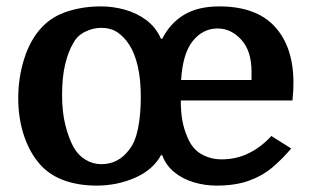

<svg xmlns="http://www.w3.org/2000/svg" viewBox="-20 -570 973 600"><path d="M295 -550Q334 -550 371 -539.5Q408 -529 437.5 -507Q467 -485 483 -449H487Q512 -498 555.5 -524Q599 -550 665 -550Q781 -550 839 -486.5Q897 -423 897 -311Q897 -301 896.5 -288.5Q896 -276 894 -256H545Q545 -219 550 -192.5Q555 -166 565 -143Q580 -105 609 -88.5Q638 -72 672 -72Q719 -72 758 -91.5Q797 -111 828 -145L890 -106Q863 -74 832 -47.5Q801 -21 758.5 -5.5Q716 10 656 10Q620 10 585 -0.5Q550 -11 524 -32.5Q498 -54 487 -85H483Q458 -39 402 -14.5Q346 10 282 10Q227 10 182.5 -5.5Q138 -21 108 -53Q74 -90 55.5 -144.5Q37 -199 37 -263Q37 -328 56 -387.5Q75 -447 111 -485Q143 -519 191.5 -534.5Q240 -550 295 -550ZM174 -274Q174 -219 184.5 -178Q195 -137 210 -110Q224 -85 247 -71Q270 -57 297 -57Q351 -57 385 -104Q403 -127 411.5 -169.5Q420 -212 420 -267Q420 -322 410.5 -363Q401 -404 384 -430Q368 -455 347 -469Q326 -483 296 -483Q271 -483 246.5 -471Q222 -459 210 -437Q194 -411 184 -370.5Q174 -330 174 -274ZM660 -481Q614 -481 582.5 -442Q551 -403 546 -320H766V-346Q766 -411 734 -446Q702 -481 660 -481Z"/></svg>

Font: Domine
Style: Regular
Weight: 400
Designer: Pablo Impallari, Rodrigo Fuenzalida, Brenda Gallo
Foundry: Pablo Impallari, Rodrigo Fuenzalida, Brenda Gallo
Version: Version 2.000;September 19, 2022;FontCreator 14.0.0.2877 64-